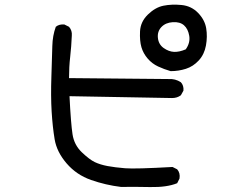

<svg xmlns="http://www.w3.org/2000/svg" viewBox="-20 -773 1040 808"><path d="M489.3 13.7Q424.8 5.9 363.3 -15.6Q301.8 -37.1 260.3 -85.4Q218.8 -133.8 210 -186.5Q201.2 -239.3 197.3 -303.7Q193.4 -368.2 196.3 -452.1Q199.2 -536.1 200.2 -579.6Q201.2 -623 214.8 -660.2Q228.5 -671.9 251 -669.9L270.5 -660.2Q284.2 -644.5 282.2 -623Q280.3 -577.1 275.4 -534.2Q270.5 -491.2 270.5 -444.3L688.5 -440.4Q717.8 -442.4 741.2 -426.8Q753.9 -413.1 752 -391.6L741.2 -372.1Q725.6 -360.4 704.1 -360.4L272.5 -368.2Q278.3 -252.9 285.2 -208Q292 -163.1 324.2 -132.3Q356.4 -101.6 378.9 -90.8Q401.4 -80.1 432.6 -74.2Q463.9 -68.4 506.8 -64.9Q549.8 -61.5 706.1 -70.3L725.6 -60.5Q739.3 -44.9 735.4 -21.5L725.6 -2Q682.6 15.6 611.8 14.2Q541 12.7 489.3 13.7ZM698.2 -473.6Q670.9 -481.4 645.5 -493.2Q620.1 -504.9 601.6 -526.4Q583 -547.9 575.2 -574.2Q567.4 -600.6 569.3 -641.1Q571.3 -681.6 602.5 -711.9Q633.8 -742.2 668 -749Q702.1 -755.9 743.7 -752Q785.2 -748 813.5 -718.8Q841.8 -689.5 847.7 -654.3Q853.5 -619.1 846.7 -581.5Q839.8 -543.9 816.4 -518.6Q793 -493.2 762.2 -483.4Q731.4 -473.6 698.2 -473.6ZM761.7 -565.4Q781.2 -592.8 776.4 -622.1Q771.5 -651.4 754.4 -666.5Q737.3 -681.6 707 -679.7Q676.8 -677.7 659.2 -659.2Q641.6 -640.6 644.5 -613.3Q647.5 -585.9 668.9 -570.8Q690.4 -555.7 712.4 -554.7Q734.4 -553.7 761.7 -565.4Z"/></svg>

Font: JasonHandwriting2
Style: Regular
Weight: 400
Version: Version 1.05.10